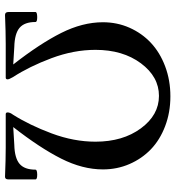

<svg xmlns="http://www.w3.org/2000/svg" viewBox="14 -730 719 788"><g transform="rotate(90 374.0 -336.5)"><path d="M42 2.9Q29.8 2.9 29.8 -11.2V-122.1Q29.8 -128.9 50.3 -129.2Q70.8 -129.4 70.8 -122.1Q70.8 -77.1 94.5 -56.9Q118.2 -36.6 172.9 -35.2L245.1 -30.8Q159.7 -140.1 115.7 -227.8Q71.8 -315.4 71.8 -398.9Q71.8 -457 94.2 -507.8Q116.7 -558.6 156.2 -595.7Q195.8 -632.8 252.7 -654.3Q309.6 -675.8 376 -675.8Q441.9 -675.8 498.3 -654.3Q554.7 -632.8 593.3 -595.7Q631.8 -558.6 653.8 -507.8Q675.8 -457 675.8 -398.9Q675.8 -315.4 631.6 -227.8Q587.4 -140.1 502 -30.8L575.2 -35.2Q629.4 -36.6 653.1 -56.9Q676.8 -77.1 676.8 -122.1Q676.8 -128.9 696.8 -129.2Q716.8 -129.4 716.8 -122.1V-11.2Q716.8 2.9 706.1 2.9Q634.3 0 585.9 0H449.2Q441.9 0 441.9 -7.8Q441.9 -17.6 451.2 -29.8Q494.1 -97.7 528.1 -188.7Q562 -279.8 562 -368.2Q562 -480.5 507.3 -554.7Q452.6 -628.9 374 -628.9Q295.4 -628.9 240.2 -554.7Q185.1 -480.5 185.1 -368.2Q185.1 -279.3 219.2 -188Q253.4 -96.7 296.9 -29.8Q306.2 -13.7 306.2 -7.8Q306.2 0 298.8 0H161.1Q112.3 0 42 2.9Z"/></g></svg>

Font: Junicode SmCond Medium
Style: Regular
Weight: 500
Width: 4
Designer: Peter S. Baker
Version: Version 2.206